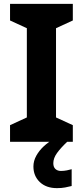

<svg xmlns="http://www.w3.org/2000/svg" viewBox="-20 -800 429 994"><path d="M357 -66H32V-152L119 -192V-654L32 -694V-780H357V-694L270 -654V-192L357 -152ZM256 45Q256 65 267 75Q278 85 295 85Q311 85 326 82Q341 79 351 76V163Q335 167 317 170.5Q299 174 275 174Q219 174 186 142.5Q153 111 153 62Q153 33 168 6Q183 -21 207.5 -43.5Q232 -66 263 -83L328 -66Q294 -34 275 -7.5Q256 19 256 45Z"/></svg>

Font: Noto Sans Malayalam UI
Style: Regular
Weight: 400
Designer: Jelle Bosma - Monotype Design Team
Foundry: Monotype Imaging Inc.
Version: Version 2.104